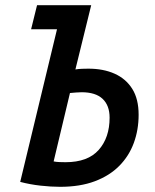

<svg xmlns="http://www.w3.org/2000/svg" viewBox="-20 -713 600 741"><path d="M212 8Q177 8 136.5 3.5Q96 -1 58 -11L200 -600H100L123 -693H332L271 -445Q283 -447 296.5 -447.5Q310 -448 321 -448Q379 -448 422.5 -428.5Q466 -409 490.5 -370Q515 -331 515 -270Q515 -212 496.5 -161.5Q478 -111 440.5 -73Q403 -35 346 -13.5Q289 8 212 8ZM233 -87Q319 -87 361 -134.5Q403 -182 403 -259Q403 -306 376 -331.5Q349 -357 295 -357Q286 -357 273.5 -356Q261 -355 250 -354L187 -90Q197 -88 209.5 -87.5Q222 -87 233 -87Z"/></svg>

Font: Ubuntu Sans Mono Medium
Style: Italic
Weight: 500
Italic angle: -13.5°
Monospace: yes
Designer: Dalton Maag Ltd
Foundry: Dalton Maag Ltd
Version: Version 1.006